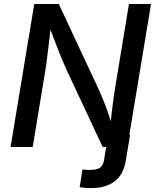

<svg xmlns="http://www.w3.org/2000/svg" viewBox="-20 -748 792 977"><path d="M385.3 204.1 399.9 114.3Q408.7 115.7 418.2 116.2Q427.7 116.7 435.1 116.7Q473.6 116.7 489.3 105Q504.9 93.3 508.8 69.3L530.8 -62.5H642.1L619.1 74.7Q607.9 140.6 563.2 174.8Q518.6 209 443.4 209Q425.3 209 409.9 207.8Q394.5 206.5 385.3 204.1ZM33.7 0 154.3 -727.5H279.3L481.9 -293.9Q490.2 -275.4 502.4 -246.3Q514.6 -217.3 527.8 -179.9Q541 -142.6 553.2 -98.6L541.5 -95.7Q543.9 -136.2 548.6 -176.3Q553.2 -216.3 558.3 -251.7Q563.5 -287.1 567.4 -311.5L636.2 -727.5H748.5L627.9 0H502.4L320.8 -388.2Q307.6 -416.5 294.4 -448.2Q281.2 -480 265.1 -522.5Q249 -564.9 225.6 -626L240.7 -628.4Q233.9 -570.8 228.3 -524.4Q222.7 -478 218.5 -443.8Q214.4 -409.7 210.4 -388.7L146.5 0Z"/></svg>

Font: Inter 16pt Medium
Style: Italic
Weight: 500
Italic angle: -9.3988°
Version: Version 4.001;git-66647c0bb